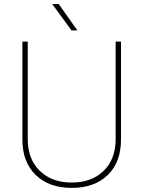

<svg xmlns="http://www.w3.org/2000/svg" viewBox="-20 -916 707 946"><path d="M576.2 -710.9V-229.5Q576.2 -116.7 510.7 -53.5Q445.3 9.8 333.5 9.8Q221.7 9.8 156.2 -53.5Q90.8 -116.7 90.3 -227.5V-710.9H116.7V-230.5Q116.7 -131.8 176 -74.2Q235.4 -16.6 333.5 -16.6Q431.6 -16.6 490.7 -74.2Q549.8 -131.8 549.8 -231V-710.9ZM361.3 -766.1H332.5L237.3 -896H269.5Z"/></svg>

Font: RobotoDraft Thin
Style: Regular
Weight: 250
Version: Version 2.001153; 2014